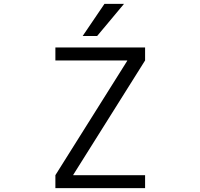

<svg xmlns="http://www.w3.org/2000/svg" viewBox="-20 -977 1040 997"><path d="M640.6 -661.1V-663.1H267.6V-730.5H733.4V-663.1L360.4 -69.3V-67.4H733.4V0H267.6V-67.4ZM624 -957 484.4 -790H409.2L522.5 -957Z"/></svg>

Font: GenEi Gothic M SemiLight
Style: Regular
Weight: 350
Designer: o_tamon (Modified); [Source Han Sans]
Ryoko NISHIZUKA  (kana & ideographs); Paul D. Hunt (Latin, Greek & Cyrillic); Wenl
Version: Version 1.1a;Original Version 1.004